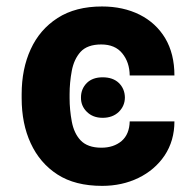

<svg xmlns="http://www.w3.org/2000/svg" viewBox="-20 -573 614 602"><path d="M233.9 -267.6Q233.9 -294.4 252.4 -313Q270.5 -330.6 301.8 -330.6Q334 -330.6 352.5 -313Q371.1 -294.9 371.6 -267.6Q371.6 -241.2 352.5 -222.2Q333 -203.6 301.8 -203.6Q271 -203.6 252 -222.7Q233.4 -241.2 233.9 -267.6ZM300.3 9.8Q215.3 9.8 160.2 -25.9Q105 -61.5 76.2 -124Q47.9 -185.1 47.9 -265.1V-277.8Q47.9 -356.9 76.2 -418.5Q104.5 -480.5 160.6 -516.6Q216.8 -552.7 299.8 -552.7Q366.2 -552.7 418 -526.9Q469.2 -501 498 -453.1Q526.9 -404.3 526.9 -336.4H386.7Q386.2 -377.9 363.3 -405.8Q340.8 -433.6 297.4 -433.6Q253.9 -433.6 232.4 -410.2Q211.9 -387.2 205.1 -351.1Q198.2 -314 198.2 -277.8V-265.1Q198.2 -229 205.1 -191.9Q211.9 -155.3 232.4 -133.3Q254.4 -109.9 297.9 -109.9Q336.4 -109.9 361.3 -130.9Q385.7 -151.9 386.7 -192.4H526.9Q526.9 -131.8 496.1 -85.4Q465.3 -40 414.1 -15.1Q362.8 9.8 300.3 9.8Z"/></svg>

Font: My Font
Style: Bold
Weight: 500
Designer: Rasmus Andersson
Foundry: rsms
Version: Version 0.001